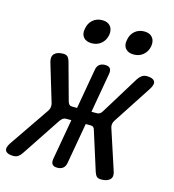

<svg xmlns="http://www.w3.org/2000/svg" viewBox="-174 -873 889 980"><g transform="rotate(15 270.5 -383.5)"><path d="M31 -19Q22 -5 11.5 2.5Q1 10 -15 10Q-46 10 -55.5 -5Q-65 -20 -46 -48L99 -260Q105 -269 106.5 -279Q108 -289 106 -298L45 -501Q37 -530 51.5 -545Q66 -560 98 -560Q114 -560 121.5 -552Q129 -544 133 -530L188 -330Q191 -321 196 -316Q201 -311 211 -311H237L274 -522Q277 -541 288.5 -550.5Q300 -560 319 -560Q338 -560 345.5 -550.5Q353 -541 350 -522L313 -311H341Q351 -311 358 -316Q365 -321 370 -330L493 -530Q502 -544 513 -552Q524 -560 540 -560Q571 -560 580.5 -545Q590 -530 571 -501L438 -297Q432 -288 430.5 -278Q429 -268 432 -259L501 -48Q511 -20 496.5 -5Q482 10 450 10Q434 10 426.5 3Q419 -4 414 -19L349 -224Q347 -233 342 -238Q337 -243 327 -243H301L263 -28Q260 -9 248.5 0.5Q237 10 218 10Q199 10 191.5 0.5Q184 -9 187 -28L225 -243H197Q187 -243 180.5 -238Q174 -233 167 -224ZM445 -649Q416 -649 401.5 -666Q387 -683 393 -712Q398 -742 418.5 -759.5Q439 -777 468 -777Q497 -777 511.5 -759.5Q526 -742 521 -712Q515 -683 494.5 -666Q474 -649 445 -649ZM223 -649Q194 -649 179.5 -666Q165 -683 171 -712Q176 -742 196.5 -759.5Q217 -777 246 -777Q275 -777 289.5 -759.5Q304 -742 299 -712Q293 -683 272.5 -666Q252 -649 223 -649Z"/></g></svg>

Font: Maple Mono
Style: Italic
Weight: 400
Italic angle: -10°
Monospace: yes
Designer: subframe7536
Version: Version 7.300